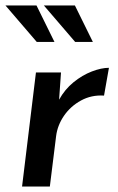

<svg xmlns="http://www.w3.org/2000/svg" viewBox="-27 -685 433 705"><path d="M197 -419 190 -319Q211 -357 243 -383Q275 -409 310 -422.5Q345 -436 373 -436L355 -334Q309 -337 270.5 -316Q232 -295 208 -260Q184 -225 179 -185L156 0H54L105 -419ZM107 -665 173 -531H108L-7 -665ZM248 -665 314 -531H249L134 -665Z"/></svg>

Font: Josefin Sans Thin Medium
Style: Italic
Weight: 500
Italic angle: -7°
Version: Version 2.000